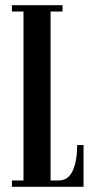

<svg xmlns="http://www.w3.org/2000/svg" viewBox="-20 -720 370 740"><path d="M26 0V-24.5H70.5V-675.5H26V-700H221V-675.5H175V-24.5H206Q243.5 -24.5 260.5 -62.5Q277.5 -100.5 277.5 -161H302V0Z"/></svg>

Font: Imbue 50pt SemiBold
Style: Regular
Weight: 600
Designer: Tyler Finck
Foundry: Etcetera Type Company
Version: Version 1.102; ttfautohint (v1.8.3)